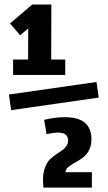

<svg xmlns="http://www.w3.org/2000/svg" viewBox="-20 -645 478 852"><path d="M105.5 -566.4 123 -625H208L207 -341.8H104.5ZM38.1 -380.9H269.5V-312.5H38.1ZM24.4 -541 123 -625 184.6 -586.9 69.3 -488.3ZM408.2 -281.2 418 -211.9 29.3 -156.2 19.5 -225.6ZM243.2 30.3Q250 26.4 255.4 22.5Q260.7 18.6 265.6 13.7Q273.4 5.9 277.8 -2.4Q282.2 -10.7 282.2 -21.5Q282.2 -38.1 271.5 -47.4Q260.7 -56.6 237.3 -56.6Q220.7 -56.6 186.5 -49.8L175.8 -113.3Q226.6 -125 266.6 -125Q328.1 -125 356.9 -100.1Q385.7 -75.2 385.7 -28.3Q385.7 -2.9 378.4 14.6Q371.1 32.2 358.4 44.9Q349.6 53.7 337.9 61.5Q326.2 69.3 314.5 75.2Q291 88.9 280.8 98.1Q270.5 107.4 270.5 123L172.9 187.5Q167 138.7 176.8 107.4Q186.5 76.2 202.6 61Q218.8 45.9 243.2 30.3ZM207 119.1H387.7V187.5H172.9Z"/></svg>

Font: Sudo Var
Style: Regular
Weight: 400
Monospace: yes
Designer: Jens Kutilek
Foundry: Jens Kutilek
Version: Version 0.065;FEAKit 1.0